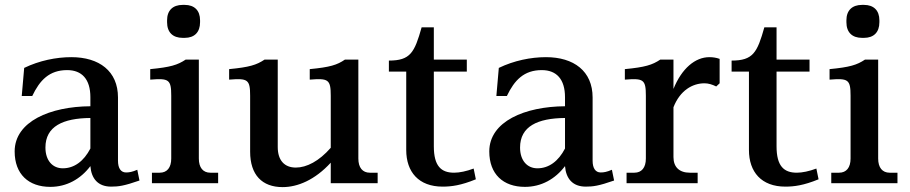

<svg xmlns="http://www.w3.org/2000/svg" viewBox="-20 -750 3724 786"><path d="M272 -516C210 -516 141 -502 79 -472L69 -357H112C143 -422 182 -463 255 -463C315 -463 350 -426 350 -352V-315C186 -314 40 -253 40 -130C40 -37 97 15 186 15C253 15 310 -17 350 -70C354 -19 381 14 435 14C465 14 488 11 551 -11L542 -55C521 -46 509 -44 496 -44C475 -44 463 -61 463 -92V-351C463 -459 386 -516 272 -516ZM166 -146C166 -233 238 -266 350 -267V-142C323 -90 284 -61 237 -61C195 -61 166 -93 166 -146Z M794 -101V-506H740C707 -484 678 -475 595 -467V-424C671 -430 681 -425 681 -358V-101C681 -64 664 -43 634 -43H602V0H873V-43H841C811 -43 794 -64 794 -101ZM664 -659C664 -618 687 -595 728 -595H736C776 -595 799 -618 799 -659V-667C799 -707 776 -730 736 -730H728C687 -730 664 -707 664 -667Z M1117 -148V-506H1063C1030 -484 1001 -475 918 -467V-424C994 -430 1004 -425 1004 -358V-129C1004 -34 1053 16 1137 16C1198 16 1269 -13 1334 -84V0H1526V-43H1494C1464 -43 1447 -64 1447 -101V-506H1392C1360 -484 1331 -475 1248 -467V-424C1324 -430 1334 -425 1334 -358V-145C1286 -90 1235 -64 1191 -64C1145 -64 1117 -93 1117 -148Z M1572 -502V-457H1643V-136C1643 -46 1694 14 1792 14C1828 14 1867 9 1928 -16L1919 -60C1890 -49 1861 -43 1839 -43C1786 -43 1756 -70 1756 -151V-457H1891V-506H1756V-638H1706C1677 -535 1660 -502 1572 -502Z M2215 -516C2153 -516 2084 -502 2022 -472L2012 -357H2055C2086 -422 2125 -463 2198 -463C2258 -463 2293 -426 2293 -352V-315C2129 -314 1983 -253 1983 -130C1983 -37 2040 15 2129 15C2196 15 2253 -17 2293 -70C2297 -19 2324 14 2378 14C2408 14 2431 11 2494 -11L2485 -55C2464 -46 2452 -44 2439 -44C2418 -44 2406 -61 2406 -92V-351C2406 -459 2329 -516 2215 -516ZM2109 -146C2109 -233 2181 -266 2293 -267V-142C2266 -90 2227 -61 2180 -61C2138 -61 2109 -93 2109 -146Z M2737 -107V-311C2764 -380 2815 -409 2864 -409C2880 -409 2896 -404 2912 -396L2926 -409V-509C2912 -514 2898 -516 2884 -516C2826 -516 2771 -470 2737 -386V-506H2683C2650 -484 2621 -475 2538 -467V-424C2614 -430 2624 -425 2624 -358V-101C2624 -64 2607 -43 2577 -43H2545V0H2836V-43H2804C2761 -43 2737 -66 2737 -107Z M2975 -502V-457H3046V-136C3046 -46 3097 14 3195 14C3231 14 3270 9 3331 -16L3322 -60C3293 -49 3264 -43 3242 -43C3189 -43 3159 -70 3159 -151V-457H3294V-506H3159V-638H3109C3080 -535 3063 -502 2975 -502Z M3575 -101V-506H3521C3488 -484 3459 -475 3376 -467V-424C3452 -430 3462 -425 3462 -358V-101C3462 -64 3445 -43 3415 -43H3383V0H3654V-43H3622C3592 -43 3575 -64 3575 -101ZM3445 -659C3445 -618 3468 -595 3509 -595H3517C3557 -595 3580 -618 3580 -659V-667C3580 -707 3557 -730 3517 -730H3509C3468 -730 3445 -707 3445 -667Z"/></svg>

Font: LT Superior Serif Semibold
Style: Regular
Weight: 600
Designer: Daniel Lyons
Foundry: LyonsType
Version: Version 2.120;FEAKit 1.0